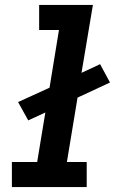

<svg xmlns="http://www.w3.org/2000/svg" viewBox="-20 -755 490 775"><path d="M28 0V-101H130L163 -301L94 -269L53 -343L180 -401L218 -634H138V-735H355L309 -461L384 -496L424 -422L293 -361L250 -101H330V0Z"/></svg>

Font: Zed Sans Extended
Style: Bold Italic
Weight: 700
Width: 7
Italic angle: -9°
Designer: Belleve Invis
Foundry: Belleve Invis
Version: Version 1.0.0; ttfautohint (v1.8.4)